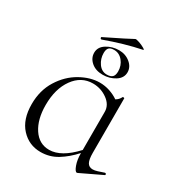

<svg xmlns="http://www.w3.org/2000/svg" viewBox="-160 -758 809 872"><g transform="rotate(30 245.0 -321.5)"><path d="M483 -56Q487 -56 488 -51.5Q489 -47 485 -46L374 7L370 8Q361 8 351.5 -17.5Q342 -43 342 -79Q306 -39 266.5 -15Q227 9 180 9Q119 9 78 -35.5Q37 -80 37 -160Q37 -232 71 -286.5Q105 -341 156.5 -370Q208 -399 257 -399Q284 -399 309.5 -390.5Q335 -382 355 -368Q371 -377 379 -394Q380 -395 384 -394.5Q388 -394 388 -392V-106Q388 -72 396.5 -56.5Q405 -41 425 -41Q435 -41 449.5 -45.5Q464 -50 481 -56ZM342 -95V-295Q342 -331 308 -355.5Q274 -380 232 -380Q171 -380 132.5 -326.5Q94 -273 94 -188Q94 -113 125 -66Q156 -19 209 -19Q272 -19 342 -95ZM163 -572Q160 -572 158.5 -576.5Q157 -581 160 -582Q177 -590 251 -627L297 -651Q301 -653 317.5 -647.5Q334 -642 346.5 -634.5Q359 -627 352 -626Q264 -608 165 -572ZM166 -504Q166 -534 195 -552Q224 -570 259 -570Q293 -570 317.5 -550Q342 -530 342 -502Q342 -472 313.5 -454Q285 -436 249 -436Q212 -436 189 -456Q166 -476 166 -504ZM303 -484Q303 -515 284.5 -537.5Q266 -560 239 -560Q220 -560 212 -551.5Q204 -543 204 -524Q204 -494 221 -470Q238 -446 265 -446Q285 -446 294 -455Q303 -464 303 -484Z"/></g></svg>

Font: Cormorant Infant Light
Style: Regular
Weight: 300
Designer: Christian Thalmann (Catharsis Fonts)
Version: Version 3.000